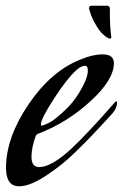

<svg xmlns="http://www.w3.org/2000/svg" viewBox="-20 -629 429 671"><path d="M275 -339Q287 -364 287 -383Q287 -399 277 -399Q271 -399 263.5 -395.5Q256 -392 252 -388L247 -384Q216 -357 169.5 -285.5Q123 -214 123 -194Q123 -190 125 -190Q131 -190 151.5 -200Q172 -210 210.5 -247Q249 -284 275 -339ZM230 -110Q283 -159 382 -272Q385 -275 387 -275Q389 -275 389 -271Q389 -252 374 -234Q300 -152 243 -97Q201 -55 143 -16.5Q85 22 47 22Q1 22 1 -42Q1 -148 79.5 -264Q158 -380 261 -421Q304 -439 339 -439Q378 -439 378 -408Q378 -350 296 -275Q214 -200 112 -161Q108 -160 105 -154Q90 -113 90 -81Q90 -45 117 -45Q160 -45 230 -110ZM369 -500Q369 -494 364 -494Q360 -494 351 -500Q333 -512 318 -537Q303 -562 297 -580L291 -599Q291 -609 299 -609H353Q364 -609 364 -598V-576Q364 -534 369 -500Z"/></svg>

Font: Aguafina Script
Style: Regular
Weight: 400
Designer: Angel Koziupa and Alejandro Paul
Foundry: Angel Koziupa and Alejandro Paul
Version: Version 1.000